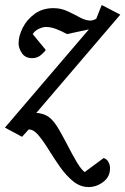

<svg xmlns="http://www.w3.org/2000/svg" viewBox="-36 -527 506 776"><path d="M450.2 -467.8 110.8 -70.8Q121.1 -70.8 137.9 -65.7Q154.8 -60.5 168.9 -47.9Q185.5 -32.7 203.4 -1.7Q221.2 29.3 239.3 64.5Q257.3 99.6 274.4 128.4Q291.5 157.2 306.2 168.5L382.8 111.8Q396 115.7 402.3 127.7Q408.7 139.6 408.7 153.3Q408.7 187.5 381.3 208.3Q354 229 322.3 229Q288.1 229 259.5 205.6Q231 182.1 206.5 147.5Q182.1 112.8 160.6 77.9Q139.2 43 119.4 19.5Q99.6 -3.9 80.1 -3.9L53.2 25.9L-16.1 -11.2L323.2 -408.2L234.9 -389.2Q214.8 -400.4 192.4 -409.2Q169.9 -418 149.9 -418Q137.2 -418 120.8 -410.4Q104.5 -402.8 96.2 -389.2L148.9 -325.2Q145.5 -318.8 130.4 -305.4Q115.2 -292 94.2 -292Q65.9 -292 52.5 -312.3Q39.1 -332.5 39.1 -351.1Q39.1 -381.8 55.9 -415Q72.8 -448.2 104.5 -471.2Q136.2 -494.1 180.2 -494.1Q210.4 -494.1 237.1 -481.7Q263.7 -469.2 286.9 -456.5Q310.1 -443.8 330.1 -443.8Q333 -443.8 338.4 -445.1Q343.8 -446.3 353 -451.2L375 -506.8Z"/></svg>

Font: Charis
Style: Italic
Weight: 400
Italic angle: -11°
Designer: Walt Agee, Miriam Martin, Annie Olsen, Victor Gaultney, Lorna Priest, Alan Ward, Bob Hallissy, Martin Hosken, Sharon Cor
Foundry: SIL Global
Version: Version 7.000